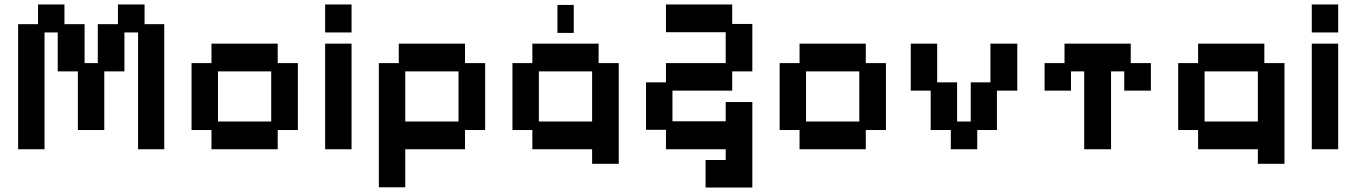

<svg xmlns="http://www.w3.org/2000/svg" viewBox="-20 -656 6061 858"><path d="M61 11V-548H150V-636H268V-548H358V-374H417V-548H507V-636H626V-548H714V11H597V-511H536V-337H446V-75H328V-337H238V-511H179V11Z M925 11V-75H836V-374H925V-461H1221V-374H1311V-75H1221V11ZM954 -113H1192V-337H954Z M1433 11V-461H1551V11ZM1433 -511V-636H1551V-511Z M1673 181V-374H1762V-461H2058V-374H2148V-75H2058V11H1791V181ZM1791 -113H2029V-337H1791Z M2626 76V11H2359V-75H2270V-374H2359V-461H2655V-374H2745V76ZM2388 -113H2626V-337H2388ZM2471 -509V-634H2544V-509Z M3133 182V59H3223V11H2956V-76H2867V-288H2956V-374H3223V-512H2956V-636H3252V-549H3342V-337H3252V-251H2985V-114H3223V-200H3342V182Z M3553 11V-75H3464V-374H3553V-461H3849V-374H3939V-75H3849V11ZM3582 -113H3820V-337H3582Z M4229 11V-75H4139V-251H4050V-461H4168V-288H4257V-113H4318V-288H4406V-461H4526V-251H4435V-75H4347V11Z M4825 11V-337H4766V-251H4648V-374H4737V-461H5033V-374H5123V-251H5004V-337H4945V11Z M5601 76V11H5334V-75H5245V-374H5334V-461H5630V-374H5720V76ZM5363 -113H5601V-337H5363Z M5842 11V-461H5960V11ZM5842 -511V-636H5960V-511Z"/></svg>

Font: Pixelify Sans SemiBold
Style: Regular
Weight: 600
Designer: Stefie Justprince
Foundry: Typecalism Foundryline
Version: Version 1.000